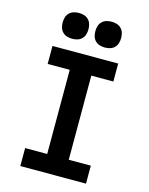

<svg xmlns="http://www.w3.org/2000/svg" viewBox="-139 -1050 878 1135"><g transform="rotate(15 300.0 -482.0)"><path d="M99 0V-110H234V-625H99V-735H501V-625H366V-110H501V0ZM400 -806Q384 -806 368.5 -810.5Q353 -815 341.5 -826.5Q330 -838 325.5 -853.5Q321 -869 321 -885Q321 -901 325.5 -916.5Q330 -932 341.5 -943.5Q353 -955 368.5 -959.5Q384 -964 400 -964Q416 -964 431.5 -959.5Q447 -955 458.5 -943.5Q470 -932 474.5 -916.5Q479 -901 479 -885Q479 -869 474.5 -853.5Q470 -838 458.5 -826.5Q447 -815 431.5 -810.5Q416 -806 400 -806ZM200 -806Q184 -806 168.5 -810.5Q153 -815 141.5 -826.5Q130 -838 125.5 -853.5Q121 -869 121 -885Q121 -901 125.5 -916.5Q130 -932 141.5 -943.5Q153 -955 168.5 -959.5Q184 -964 200 -964Q216 -964 231.5 -959.5Q247 -955 258.5 -943.5Q270 -932 274.5 -916.5Q279 -901 279 -885Q279 -869 274.5 -853.5Q270 -838 258.5 -826.5Q247 -815 231.5 -810.5Q216 -806 200 -806Z"/></g></svg>

Font: Iosevka Curly XBdEx
Style: Regular
Weight: 800
Width: 7
Monospace: yes
Designer: Belleve Invis
Foundry: Belleve Invis
Version: Version 11.1.0; ttfautohint (v1.8.3)